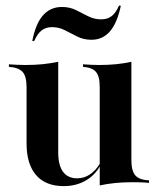

<svg xmlns="http://www.w3.org/2000/svg" viewBox="-20 -643 561 675"><path d="M204 11.3Q140.3 11.3 106.9 -27.4Q73.4 -66.1 73.4 -138.7V-337.1Q73.4 -375 59.3 -390.3Q45.2 -405.6 11.3 -408.1V-416.9Q25 -416.1 39.1 -415.3Q53.2 -414.5 68.5 -414.5Q101.6 -414.5 129.8 -417.3Q158.1 -420.2 184.7 -425.8V-107.3Q184.7 -62.1 201.6 -39.1Q218.5 -16.1 251.6 -16.1Q275 -16.1 295.6 -29.4Q316.1 -42.7 332.3 -69.4L331.5 -58.9Q312.1 -25 279 -6.9Q246 11.3 204 11.3ZM330.6 8.9V-337.1Q330.6 -375 317.3 -390.3Q304 -405.6 271.8 -408.1V-416.9Q285.5 -416.1 299.6 -415.3Q313.7 -414.5 328.2 -414.5Q360.5 -414.5 388.7 -417.3Q416.9 -420.2 441.9 -425.8V-79.8Q441.9 -42.7 455.6 -26.6Q469.4 -10.5 504 -8.9V0Q489.5 -1.6 475.4 -2Q461.3 -2.4 446 -2.4Q413.7 -2.4 385.1 0.4Q356.5 3.2 330.6 8.9ZM301.6 -503.2Q274.2 -503.2 251.6 -514.5Q229 -525.8 208.1 -536.7Q187.1 -547.6 162.9 -547.6Q141.1 -547.6 126.2 -535.9Q111.3 -524.2 100 -498.4L93.5 -499.2Q105.6 -560.5 131.5 -589.5Q157.3 -618.5 197.6 -618.5Q225 -618.5 246.8 -607.7Q268.5 -596.8 289.9 -585.9Q311.3 -575 335.5 -575Q358.1 -575 373 -586.7Q387.9 -598.4 398.4 -623.4L404.8 -622.6Q391.9 -562.1 366.5 -532.7Q341.1 -503.2 301.6 -503.2Z"/></svg>

Font: Playfair 144pt
Style: Bold
Weight: 700
Version: Version 2.001;gftools[0.9.30]